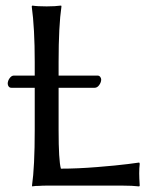

<svg xmlns="http://www.w3.org/2000/svg" viewBox="-20 -668 555 691"><path d="M190.9 -200.2Q190.9 -89.8 199.2 -61Q258.8 -61 329.1 -66.7Q399.4 -72.3 440.4 -77.6L481 -83L482.9 -79.1Q481 -63.5 481 -43.9Q481 -28.3 482.9 0L481 2.9Q457 0 420.9 0H147.9Q132.8 0 120.1 1Q106.9 1 101.6 2L96.2 2.9L95.2 0Q105 -67.9 105 -200.2V-352.1H21Q14.6 -352.1 11.2 -356.7Q7.8 -361.3 7.8 -367.2Q7.8 -377 14.6 -386.5Q21.5 -396 29.8 -396H105V-444.8Q105 -566.4 94.2 -645L96.2 -647.9Q113.8 -645 147.9 -645Q163.6 -645 176.5 -645.8Q189.5 -646.5 194.8 -647.5L200.2 -647.9L201.2 -645Q190.9 -575.2 190.9 -444.8V-396H331.1Q336.9 -396 340.6 -391.4Q344.2 -386.7 344.2 -381.8Q344.2 -372.1 337.2 -362.1Q330.1 -352.1 320.8 -352.1H190.9Z"/></svg>

Font: Linux Biolinum
Style: Regular
Weight: 400
Designer: Philipp H. Poll
Foundry: Philipp H. Poll
Version: Version 0.6.4